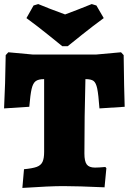

<svg xmlns="http://www.w3.org/2000/svg" viewBox="-20 -915 633 944"><path d="M98 -83Q140 -87 160.5 -94.5Q181 -102 189 -119Q197 -136 197 -168V-526Q169 -526 155.5 -516Q142 -506 135.5 -478Q129 -450 124 -390L0 -382Q6 -499 8 -644L21 -658L140 -647H454L575 -658L588 -644Q590 -475 593 -390L469 -382Q464 -451 458 -479.5Q452 -508 440 -517Q428 -526 400 -526Q395 -344 395 -160Q395 -122 406.5 -106.5Q418 -91 447 -91Q465 -91 498 -94L503 -88L494 6Q362 0 291 0Q225 0 90 9ZM110 -826 145 -888 168 -895Q215 -875 300 -844Q352 -863 431 -895L454 -888L490 -826Q438 -788 383.5 -744.5Q329 -701 313 -688H286Q270 -701 216 -744.5Q162 -788 110 -826Z"/></svg>

Font: Alegreya SC Black
Style: Regular
Weight: 900
Designer: Juan Pablo del Peral
Foundry: Huerta Tipografica
Version: Version 2.007; ttfautohint (v1.6)